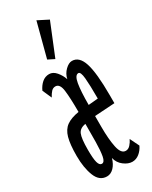

<svg xmlns="http://www.w3.org/2000/svg" viewBox="-184 -725 618 780"><g transform="rotate(-30 125.0 -335.5)"><path d="M71 11Q36 11 20.5 -28Q5 -67 5 -123Q5 -177 13.5 -207.5Q22 -238 43 -253Q64 -268 101 -274Q101 -339 96.5 -375Q92 -411 71 -411Q60 -411 52 -402.5Q44 -394 36 -379L17 -422Q26 -442 40.5 -454.5Q55 -467 74 -467Q92 -467 106.5 -450Q121 -433 128 -412Q133 -435 149.5 -451Q166 -467 181 -467Q215 -467 230 -420.5Q245 -374 245 -268V-232L151 -226V-175Q151 -117 159 -79Q167 -41 189 -41Q201 -41 210.5 -51.5Q220 -62 226 -75L247 -32Q238 -13 223 -1Q208 11 190 11Q171 11 151 -4Q131 -19 125 -44Q118 -19 103.5 -4Q89 11 71 11ZM151 -278 196 -282Q196 -345 193 -378Q190 -411 179 -411Q163 -411 157 -376.5Q151 -342 151 -278ZM78 -44Q91 -44 95.5 -68.5Q100 -93 100.5 -132.5Q101 -172 101 -218Q74 -214 65.5 -194.5Q57 -175 57 -122Q57 -80 62 -62Q67 -44 78 -44ZM127 -507 97 -522 139 -682 188 -657Z"/></g></svg>

Font: Inconsolata UltraCondensed
Style: Regular
Weight: 400
Width: 1
Monospace: yes
Designer: Raph Levien, Cyreal, Brenton Simpson
Foundry: Raph Levien, Cyreal, Google
Version: Version 3.000; ttfautohint (v1.8.2.53-6de2)